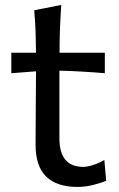

<svg xmlns="http://www.w3.org/2000/svg" viewBox="-20 -738 476 770"><path d="M290.5 11.7Q208.5 11.7 165.5 -29.5Q122.6 -70.8 122.6 -158.7Q122.6 -238.8 123.5 -314Q124.5 -389.2 124.5 -452.1L25.4 -444.3V-526.4H124.5Q124 -571.8 122.6 -612.5Q121.1 -653.3 117.2 -696.8L225.6 -718.3Q222.2 -665.5 220.5 -622.3Q218.8 -579.1 218.8 -526.4H400.4V-444.3Q355.5 -448.2 309.3 -450.9Q263.2 -453.6 218.3 -454.6V-182.6Q218.3 -68.8 314 -68.8Q330.1 -68.8 354.5 -76.7Q378.9 -84.5 398.4 -96.7L405.8 -13.2Q388.7 -5.4 355.7 3.2Q322.8 11.7 290.5 11.7Z"/></svg>

Font: Pinar Medium
Style: Regular
Weight: 500
Designer: Amin Abedi
Version: Version 3.000